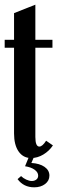

<svg xmlns="http://www.w3.org/2000/svg" viewBox="-20 -665 246 820"><path d="M113 10Q79 10 59.5 -18Q40 -46 40 -95V-461H0V-495H40V-609L131 -645V-495H204V-461H131V-80Q131 -39 148 -39Q161 -39 177 -64L206 -44Q190 -20 165 -5Q140 10 113 10ZM70 87Q79 96 92 102Q105 108 116 108Q127 108 135 102Q143 96 143 85Q143 71 128 60Q113 49 87 45L107 -4H129L114 31Q149 33 170 47.5Q191 62 191 85Q191 107 172.5 121Q154 135 126 135Q81 135 55 100Z"/></svg>

Font: Moniqa ExtBd Cond Paragraph
Style: Regular
Weight: 800
Width: 3
Designer: Rajesh Rajput
Foundry: Rajesh Rajput
Version: Version 1.000